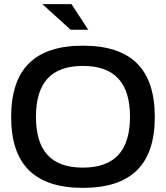

<svg xmlns="http://www.w3.org/2000/svg" viewBox="-20 -900 803 929"><path d="M381 9C149 9 34 -103 34 -334C34 -567 149 -679 381 -679C614 -679 729 -567 729 -334C729 -103 614 9 381 9ZM154 -335C154 -170 228 -89 381 -89C534 -89 609 -170 609 -335C609 -500 534 -581 381 -581C228 -581 154 -500 154 -335ZM185 -880 322 -756H407L326 -880Z"/></svg>

Font: LT Wave Medium
Style: Regular
Weight: 500
Designer: Daniel Lyons
Version: Version 2.5 (Glyphs App)